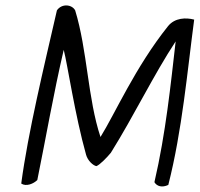

<svg xmlns="http://www.w3.org/2000/svg" viewBox="-20 -667 733 705"><path d="M189 -629C141 -420 83 -181 58 7C76 19 103 8 117 -6C149 -163 176 -321 214 -484C228 -430 255 -245 296 -99C302 -77 322 -59 334 -57C347 -62 373 -89 387 -106C472 -242 544 -392 625 -515C607 -359 589 -179 547 2C556 17 575 23 598 12C649 -188 668 -407 693 -595C663 -603 622 -602 597 -571C477 -421 402 -249 349 -164C302 -305 301 -482 256 -629C244 -651 207 -655 189 -629Z"/></svg>

Font: Comica
Style: RgIta
Weight: 400
Designer: Jasper
Foundry: KineticPlasma Fonts/Cannot Into Space Fonts
Version: Version 0.89